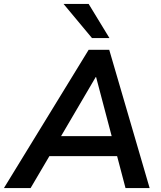

<svg xmlns="http://www.w3.org/2000/svg" viewBox="-58 -959 822 979"><path d="M-38 0 394 -705H499L705 0H582L532 -190L572 -163H158L208 -187L98 0ZM430 -566 240 -242 218 -265H545L518 -240L432 -566ZM411 -765 266 -939H394L500 -765Z"/></svg>

Font: Nunito Sans 12pt ExtraLight 12pt
Style: Bold Italic
Weight: 700
Italic angle: -9°
Version: Version 3.101;gftools[0.9.27]